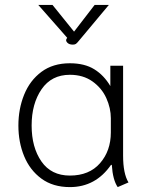

<svg xmlns="http://www.w3.org/2000/svg" viewBox="-20 -753 599 783"><path d="M55 -241Q55 -309 78.5 -367Q102 -425 149 -460Q196 -495 265 -495Q325 -495 364.5 -470.5Q404 -446 430 -402V-485H482V-118Q482 -45 504 -9L460 10Q440 -19 436 -80L433 -81Q370 10 265 10Q196 10 149 -24.5Q102 -59 78.5 -116Q55 -173 55 -241ZM432 -213V-271Q432 -312 413.5 -353Q395 -394 357 -421Q319 -448 265 -448Q190 -448 149.5 -389Q109 -330 109 -241Q109 -152 149 -94.5Q189 -37 265 -37Q344 -37 388 -87.5Q432 -138 432 -213ZM251 -594 254 -599 136 -733H194L282 -624L366 -733H424L302 -587Q294 -577 289.5 -574Q285 -571 277 -571Q262 -571 254.5 -579Q247 -587 251 -594Z"/></svg>

Font: Niramit ExtraLight
Style: Regular
Weight: 200
Designer: Katatrad Aksorn Co.,Ltd.
Foundry: Cadson Demak Co.,Ltd.
Version: Version 1.000; ttfautohint (v1.6)